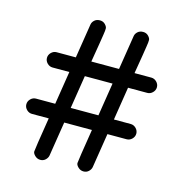

<svg xmlns="http://www.w3.org/2000/svg" viewBox="-100 -752 812 850"><g transform="rotate(15 306.0 -327.5)"><path d="M148 -182H71Q57 -182 46.5 -192.5Q36 -203 36 -217Q36 -231 46.5 -241.5Q57 -252 71 -252H159L183 -404H106Q92 -404 81.5 -414.5Q71 -425 71 -439Q71 -453 81.5 -463.5Q92 -474 106 -474H194L219 -632Q221 -643 230.5 -651.5Q240 -660 255 -660Q270 -660 279.5 -650Q289 -640 289 -632Q289 -624 288.5 -620.5Q288 -617 286 -602.5Q284 -588 279 -558L265 -474H392L417 -632Q419 -643 428.5 -651.5Q438 -660 453 -660Q468 -660 477.5 -650Q487 -640 487 -632Q487 -624 486.5 -620.5Q486 -617 484 -602.5Q482 -588 477 -558L463 -474H540Q554 -474 564.5 -463.5Q575 -453 575 -439Q575 -425 564.5 -414.5Q554 -404 540 -404H452L428 -252H505Q519 -252 529.5 -241.5Q540 -231 540 -217Q540 -203 529.5 -192.5Q519 -182 505 -182H417L392 -24Q390 -13 380.5 -4Q371 5 357 5Q343 5 332.5 -5Q322 -15 322 -24Q322 -33 346 -182H219L194 -24Q192 -13 182.5 -4Q173 5 159 5Q145 5 134.5 -5Q124 -15 124 -24Q124 -33 148 -182ZM381 -404H254L230 -252H357Z"/></g></svg>

Font: Varela Round
Style: Regular
Weight: 400
Designer: Joe Prince
Foundry: Joe Prince
Version: Version 1.000